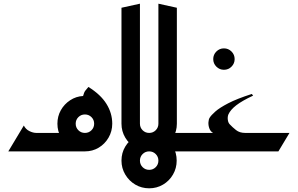

<svg xmlns="http://www.w3.org/2000/svg" viewBox="-20 -820 1613 1040"><path d="M25 0 109 -140Q119 -120 139 -110Q159 -100 177 -100H380L440 0ZM440 0Q399 0 365 -20Q331 -40 311 -74.5Q291 -109 291 -150Q291 -190 309.5 -223Q328 -256 360 -277Q392 -298 430 -300Q435 -320 443 -330Q451 -340 459 -349Q525 -308 556.5 -257.5Q588 -207 588 -150Q588 -109 568 -74.5Q548 -40 514.5 -20Q481 0 440 0ZM440 -100Q461 -100 475.5 -114.5Q490 -129 490 -150Q490 -171 475.5 -185.5Q461 -200 440 -200Q419 -200 404.5 -185.5Q390 -171 390 -150Q390 -129 404.5 -114.5Q419 -100 440 -100Z M738 -100 638 -150V-778L738 -800Z M788 0 838 -100H1058V0ZM788 0Q747 0 713 -20Q679 -40 658.5 -74.5Q638 -109 638 -150H738Q738 -129 752.5 -114.5Q767 -100 788 -100Q809 -100 823.5 -114.5Q838 -129 838 -150H938Q938 -109 917.5 -74.5Q897 -40 863 -20Q829 0 788 0ZM838 -100V-800L938 -778V-150ZM788 200Q747 200 713 180Q679 160 658.5 125.5Q638 91 638 50Q638 8 658.5 -26Q679 -60 713 -80Q747 -100 788 -100Q829 -100 863 -80Q897 -60 917 -26Q937 8 937 50Q937 91 917 125.5Q897 160 863 180Q829 200 788 200ZM788 100Q809 100 823.5 85.5Q838 71 838 50Q838 29 823.5 14.5Q809 0 788 0Q767 0 752.5 14.5Q738 29 738 50Q738 71 752.5 85.5Q767 100 788 100Z M1193 -442Q1169 -442 1152 -459Q1135 -476 1135 -500Q1135 -524 1152 -541Q1169 -558 1193 -558Q1217 -558 1234 -541Q1251 -524 1251 -500Q1251 -476 1234 -459Q1217 -442 1193 -442Z M1018 0V-100H1134Q1120 -108 1114 -124.5Q1108 -141 1109 -157.5Q1110 -174 1116 -183Q1124 -196 1146.5 -216Q1169 -236 1216 -260.5Q1263 -285 1344 -311L1351 -302Q1291 -274 1259.5 -249.5Q1228 -225 1217 -200Q1212 -187 1214 -171Q1216 -155 1225 -146Q1239 -131 1258.5 -115.5Q1278 -100 1308 -100H1548L1488 0Z"/></svg>

Font: Reem Kufi
Style: Regular
Weight: 400
Designer: Khaled Hosny
Version: Version 1.6